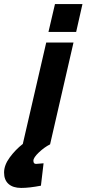

<svg xmlns="http://www.w3.org/2000/svg" viewBox="-57 -709 425 943"><path d="M144 203Q87 214 47 214Q7 214 -15 194.5Q-37 175 -37 138.5Q-37 102 -9 64Q19 26 55 -2L170 -500H304L189 0Q161 14 134 39.5Q107 65 107 80.5Q107 96 120 96L157 93ZM181 -552 213 -689H348L317 -552Z"/></svg>

Font: Titillium Web
Style: Bold Italic
Weight: 700
Italic angle: -13°
Version: Version 1.002;PS 57.000;hotconv 1.0.70;makeotf.lib2.5.55311